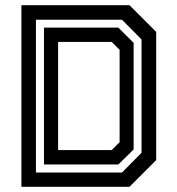

<svg xmlns="http://www.w3.org/2000/svg" viewBox="-20 -720 684 740"><path d="M62.5 0V-700H479L582 -597V-103L479 0ZM204 -141.5H410.5L441 -172V-528L410.5 -558.5H204ZM118.5 -55H450L525.5 -131V-568L450 -644H118.5ZM149.5 -86V-613.5H436L495 -555V-144L436 -86Z"/></svg>

Font: Tourney SemiBold
Style: Regular
Weight: 600
Version: Version 1.015